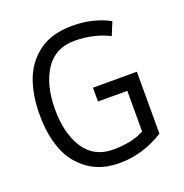

<svg xmlns="http://www.w3.org/2000/svg" viewBox="-128 -810 901 941"><g transform="rotate(-20 322.5 -340.0)"><path d="M339 16Q241 16 174.5 -33Q108 -82 79 -160Q50 -238 50 -340Q50 -442 79 -520Q108 -598 174.5 -647Q241 -696 349.5 -696Q458 -696 542 -650L514 -582Q434 -623 333.5 -623Q233 -623 181.5 -544.5Q130 -466 130 -339.5Q130 -213 181 -135Q232 -57 331.5 -57Q431 -57 494 -92V-304H341V-376H570V-53Q460 16 339 16Z"/></g></svg>

Font: Imprima
Style: Regular
Weight: 400
Version: Version 1.001